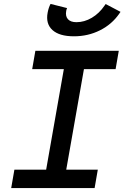

<svg xmlns="http://www.w3.org/2000/svg" viewBox="-20 -950 629 970"><path d="M196.8 0 318.8 -693.4H420.4L298.3 0ZM36.6 0 52.7 -92.8H474.1L458 0ZM142.6 -600.6 158.7 -693.4H580.1L564 -600.6ZM353.5 -766.6Q279.8 -766.6 244.9 -798.3Q210 -830.1 220.7 -886.2Q225.6 -912.1 235.4 -930.2L318.8 -909.2Q316.9 -905.3 315.9 -901.4Q314.9 -897.5 314.5 -895Q309.6 -868.2 323.2 -853Q336.9 -837.9 366.2 -837.9Q406.2 -837.9 443.8 -860.1Q481.4 -882.3 508.3 -921.9L513.7 -929.7L588.9 -890.1L582.5 -880.9Q545.4 -827.1 485.1 -796.9Q424.8 -766.6 353.5 -766.6Z"/></svg>

Font: Cascadia Code
Style: Italic
Weight: 400
Italic angle: -10°
Designer: Aaron Bell
Foundry: Saja Typeworks
Version: Version 2407.024